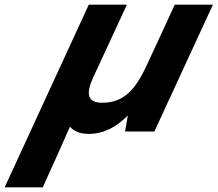

<svg xmlns="http://www.w3.org/2000/svg" viewBox="-52 -566 936 826"><path d="M498 -69 486 0H612L864 -546H700L582 -291C534 -187 486 -124 388 -124C322 -124 318 -164 348 -231L494 -546H330L-32 240H132L206 76L240 -1L249 -21C264 -3 290 10 329 10C399 10 451 -23 498 -69Z"/></svg>

Font: Passageway
Style: BdSuIt
Weight: 700
Foundry: Ascender Corporation
Version: Version 1.11